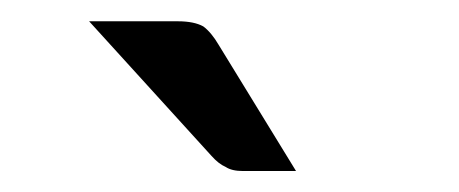

<svg xmlns="http://www.w3.org/2000/svg" viewBox="-20 -745 440 184"><path d="M150.4 -724.6Q166 -724.6 174.8 -719.7Q182.6 -713.9 189.5 -702.1Q213.9 -662.1 263.7 -581.1Q251 -581.1 212.9 -581.1Q202.1 -581.1 196.3 -585Q189.5 -587.9 182.6 -595.7Q143.6 -638.7 65.4 -724.6Q86.9 -724.6 150.4 -724.6Z"/></svg>

Font: Lato
Style: Regular
Weight: 400
Designer: Lukasz Dziedzic with Adam Twardoch and Botio Nikoltchev
Version: Version 2.015; 2015-08-06; http://www.latofonts.com/